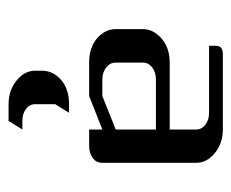

<svg xmlns="http://www.w3.org/2000/svg" viewBox="-66 -286 540 448"><g transform="rotate(90 204.0 -62.0)"><path d="M47.9 -62V-125Q47.9 -149.9 69.8 -168.9Q91.8 -188 126 -188H282.2V-250Q282.2 -262.7 270.5 -271.5Q259.3 -279.8 243.2 -279.8H86.9V-295.9Q86.9 -312 106 -312H282.2Q314 -312 336.9 -293.5Q359.9 -274.9 359.9 -250V-30.8Q359.9 -16.6 349.1 -8.8Q337.4 0 320.8 0H282.2V-30.8L204.1 0H126Q91.3 0 69.8 -18.1Q47.9 -37.1 47.9 -62ZM126 -62Q126 -48.8 137.2 -40Q148.9 -30.8 165 -30.8H204.1L282.2 -62V-155.8H165Q148.4 -155.8 137.2 -147Q126 -138.2 126 -125ZM145 109.9Q145 84 167 64.9Q188 46.9 223.1 46.9H243.2L223.1 79.1V126Q223.1 139.2 234.4 147.5Q245.6 155.8 262.2 155.8H282.2L262.2 188H223.1Q190.9 188 168 169.4Q145 150.9 145 126Z"/></g></svg>

Font: Hhenum
Style: Regular
Weight: 400
Designer: T. Christopher White
Version: Version 1.0